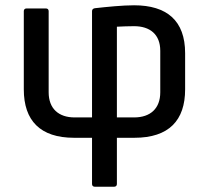

<svg xmlns="http://www.w3.org/2000/svg" viewBox="-20 -521 790 726"><path d="M338 185H412C418 185 422 181 422 175V0H488C619 0 680 -66 680 -183V-320C680 -443 611 -501 487 -501C443 -501 384 -495 339 -490C332 -489 328 -485 328 -479V-77H262C202 -77 164 -110 164 -172V-479C164 -485 160 -489 154 -489H80C74 -489 70 -485 70 -479V-183C70 -65 132 0 260 0H328V175C328 181 332 185 338 185ZM422 -77V-420C443 -421 465 -422 487 -422C547 -422 586 -391 586 -329V-172C586 -111 549 -77 487 -77Z"/></svg>

Font: Sofia Sans Cond SemiBold
Style: Regular
Weight: 600
Width: 3
Designer: Botio Nikoltchev, Ani Petrova
Foundry: lettersoup
Version: Version 4.100